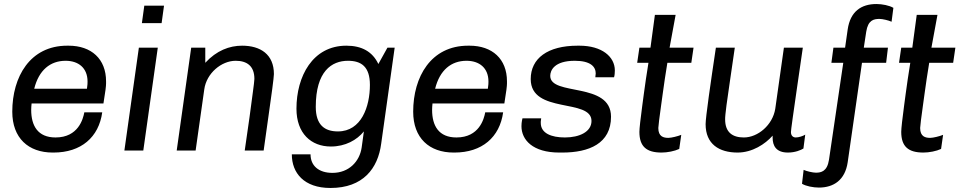

<svg xmlns="http://www.w3.org/2000/svg" viewBox="-20 -748 4769 954"><path d="M321 -521H314C129 -521 41 -366 41 -193C41 -62 121 10 242 10H246C383 10 471 -66 488 -190H399C393 -157 369 -65 256 -65C168 -65 135 -123 135 -202C135 -213 136 -223 137 -234H494C504 -294 507 -321 507 -333V-344C507 -455 434 -521 321 -521ZM306 -446C369 -446 415 -411 415 -343C415 -335 415 -327 412 -307H150C173 -400 230 -446 306 -446Z M795 -720H697L685 -633H783ZM764 -511H670L598 0H692Z M1183 -521C1120 -521 1056 -497 1000 -436V-511H930L858 0H952L995 -304C1006 -384 1080 -446 1151 -446C1207 -446 1244 -420 1244 -356C1244 -340 1231 -253 1220 -167L1196 0H1290L1315 -178C1328 -268 1341 -364 1341 -380C1341 -478 1274 -521 1183 -521Z M1701 -521C1533 -521 1453 -368 1453 -208C1453 -85 1526 -20 1624 -20C1696 -20 1753 -52 1788 -95L1777 -15C1767 54 1714 111 1632 111C1563 111 1523 75 1523 19H1430C1430 111 1490 186 1622 186C1784 186 1858 89 1874 -34L1941 -511H1905L1860 -430C1831 -491 1778 -521 1701 -521ZM1709 -446C1775 -446 1818 -417 1818 -326C1818 -219 1776 -95 1659 -95C1593 -95 1549 -127 1549 -217C1549 -394 1628 -446 1709 -446Z M2313 -521H2306C2121 -521 2033 -366 2033 -193C2033 -62 2113 10 2234 10H2238C2375 10 2463 -66 2480 -190H2391C2385 -157 2361 -65 2248 -65C2160 -65 2127 -123 2127 -202C2127 -213 2128 -223 2129 -234H2486C2496 -294 2499 -321 2499 -333V-344C2499 -455 2426 -521 2313 -521ZM2298 -446C2361 -446 2407 -411 2407 -343C2407 -335 2407 -327 2404 -307H2142C2165 -400 2222 -446 2298 -446Z M2859 -521H2850C2701 -521 2617 -458 2617 -355C2617 -180 2919 -261 2919 -147C2919 -93 2859 -65 2787 -65C2719 -65 2667 -86 2667 -137V-144C2667 -147 2668 -152 2669 -160H2576C2576 -157 2571 -144 2571 -121C2571 -53 2627 10 2759 10H2774C2907 10 3016 -35 3016 -168C3016 -343 2714 -269 2714 -371C2714 -398 2734 -446 2836 -446C2915 -446 2940 -416 2940 -383C2940 -378 2938 -370 2938 -364H3031C3034 -373 3035 -387 3035 -398C3035 -466 2971 -521 2859 -521Z M3337 -674H3234L3212 -511H3157L3146 -436H3202C3193 -379 3185 -328 3179 -281L3171 -221C3163 -162 3157 -109 3157 -93C3157 -20 3192 10 3267 10C3296 10 3332 3 3355 -8L3365 -78C3348 -71 3316 -63 3301 -63C3277 -63 3251 -69 3251 -112C3251 -120 3257 -169 3265 -225L3273 -283C3279 -329 3287 -380 3296 -436H3415L3426 -511H3307Z M3969 -511H3875L3832 -207C3819 -127 3746 -65 3676 -65C3620 -65 3583 -90 3583 -155C3582 -172 3594 -261 3607 -346L3631 -511H3537C3511 -337 3486 -165 3486 -131C3486 -32 3553 10 3645 10C3718 10 3782 -32 3819 -74V-64C3819 -24 3836 10 3895 10C3931 10 3959 -2 3972 -10L3981 -79C3970 -72 3949 -65 3934 -65C3921 -65 3910 -73 3910 -92C3909 -95 3924 -200 3939 -304Z M4335 -728C4259 -728 4205 -691 4192 -602L4179 -511H4121L4111 -436H4170L4099 46C4090 104 4060 110 4034 110C4019 110 3988 103 3973 96L3965 165C3984 177 4021 184 4049 184C4122 184 4179 147 4192 58L4263 -436H4383L4392 -511H4272L4284 -590C4293 -648 4321 -654 4350 -654C4365 -654 4395 -647 4410 -640L4419 -709C4399 -721 4363 -728 4335 -728Z M4638 -674H4535L4513 -511H4458L4447 -436H4503C4494 -379 4486 -328 4480 -281L4472 -221C4464 -162 4458 -109 4458 -93C4458 -20 4493 10 4568 10C4597 10 4633 3 4656 -8L4666 -78C4649 -71 4617 -63 4602 -63C4578 -63 4552 -69 4552 -112C4552 -120 4558 -169 4566 -225L4574 -283C4580 -329 4588 -380 4597 -436H4716L4727 -511H4608Z"/></svg>

Font: Chivo
Style: Italic
Weight: 400
Italic angle: -8°
Designer: Hector Gatti
Foundry: Omnibus-Type
Version: Version 1.003;PS 001.003;hotconv 1.0.70;makeotf.lib2.5.58329